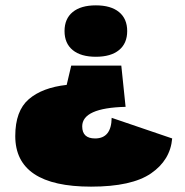

<svg xmlns="http://www.w3.org/2000/svg" viewBox="-20 -528 691 717"><path d="M221 -412Q221 -458 251.5 -483Q282 -508 338 -508Q394 -508 424.5 -483Q455 -458 455 -412Q455 -366 424.5 -341Q394 -316 338 -316Q282 -316 251.5 -341Q221 -366 221 -412ZM37 -20Q37 -114 87.5 -157.5Q138 -201 229 -211L246 -283H433L449 -129Q287 -125 287 -56Q287 -11 335 -11Q396 -11 397 -88L623 -11Q616 70 544 119.5Q472 169 320 169Q37 169 37 -20Z"/></svg>

Font: Work Sans Black
Style: Regular
Weight: 900
Designer: Wei Huang
Foundry: Wei Huang
Version: Version 1.500